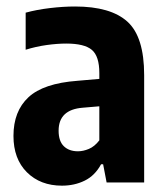

<svg xmlns="http://www.w3.org/2000/svg" viewBox="-20 -576 521 606"><path d="M175.5 10Q107.5 10 65 -32.2Q22.5 -74.5 22.5 -147Q22.5 -225 69.8 -269Q117 -313 224.5 -321L293.5 -327V-345.5Q293.5 -398.5 270 -418.5Q246.5 -438.5 189 -438.5Q160.5 -438.5 126.8 -433.8Q93 -429 61 -419V-536Q95.5 -545.5 137.5 -550.5Q179.5 -555.5 217 -555.5Q329 -555.5 382 -507.8Q435 -460 435 -339V0H316.5L305.5 -57.5H299Q279.5 -21.5 247.2 -5.8Q215 10 175.5 10ZM165 -163.5Q165 -130.5 181.5 -114.5Q198 -98.5 226 -98.5Q242.5 -98.5 260.5 -106Q278.5 -113.5 293.5 -133V-240.5L241 -236Q165 -230 165 -163.5Z"/></svg>

Font: Encode Sans Cnd
Style: Bold
Weight: 700
Width: 3
Designer: Multiple Designers
Foundry: Impallari Type
Version: Version 3.002; ttfautohint (v1.8.3) -l 8 -r 50 -G 200 -x 14 